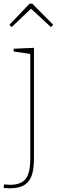

<svg xmlns="http://www.w3.org/2000/svg" viewBox="-42 -784 313 1040"><path d="M118 -764H133L246 -650L234 -637L126 -737L21 -637L9 -650ZM32 -505V-520L142 -525V68Q142 123 132.5 158.5Q123 194 94.5 215Q66 236 10 236L-22 234L-20 215Q4 217 12 217Q72 217 97 185Q122 153 122 77V-492Z"/></svg>

Font: Bitter Pro Thin
Style: Regular
Weight: 250
Designer: Sol Matas, and Bitter project Authors
Foundry: Sol Matas
Version: Version 1.010